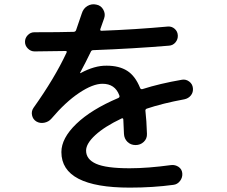

<svg xmlns="http://www.w3.org/2000/svg" viewBox="-20 -816 1040 881"><path d="M138.7 -580.1Q121.1 -580.1 107.9 -593.3Q94.7 -606.4 94.7 -624Q94.7 -641.6 107.4 -654.8Q120.1 -668 137.7 -668Q257.8 -668 317.4 -669.9Q326.2 -669.9 329.1 -677.7Q346.7 -727.5 355.5 -754.9Q362.3 -777.3 381.3 -788.6Q400.4 -799.8 421.9 -794.9Q443.4 -791 454.1 -771.5Q464.8 -752 458 -732.4Q452.1 -715.8 440.4 -682.6Q438.5 -674.8 445.3 -674.8Q602.5 -680.7 751 -694.3Q768.6 -695.3 781.7 -683.6Q794.9 -671.9 795.9 -653.8Q796.9 -635.7 785.2 -621.6Q773.4 -607.4 754.9 -606.4Q592.8 -592.8 408.2 -585.9Q399.4 -585.9 396.5 -578.1Q375 -533.2 347.7 -482.4V-480.5H349.6Q414.1 -515.6 469.7 -514.6Q526.4 -514.6 563.5 -491.2Q600.6 -467.8 623 -412.1Q626 -405.3 633.8 -407.2Q712.9 -432.6 815.4 -450.2Q833 -453.1 848.1 -441.9Q863.3 -430.7 865.2 -411.6Q867.2 -392.6 856 -378.4Q844.7 -364.3 826.2 -360.4Q725.6 -341.8 653.3 -317.4Q645.5 -314.5 647.5 -304.7Q652.3 -264.6 654.3 -202.1Q655.3 -179.7 639.6 -165Q624 -150.4 602.1 -150.4Q580.1 -150.4 564.9 -165Q549.8 -179.7 548.8 -202.1Q546.9 -240.2 545.9 -266.6Q545.9 -275.4 538.1 -272.5Q460 -235.4 417.5 -196.3Q375 -157.2 375 -125Q375 -85 420.9 -64.5Q466.8 -43.9 575.2 -43.9Q658.2 -43.9 765.6 -58.6Q784.2 -60.5 799.3 -50.3Q814.5 -40 816.4 -21.5Q818.4 -2 806.2 14.2Q793.9 30.3 775.4 32.2Q681.6 44.9 575.2 44.9Q261.7 44.9 261.7 -118.2Q261.7 -181.6 330.1 -247.6Q398.4 -313.5 522.5 -366.2Q531.2 -370.1 527.3 -378.9Q507.8 -431.6 450.2 -431.6Q406.2 -431.6 343.8 -390.1Q281.2 -348.6 215.8 -271.5Q203.1 -256.8 183.1 -252.9Q163.1 -249 146.5 -258.8Q130.9 -268.6 127 -287.1Q123 -305.7 133.8 -321.3Q230.5 -457 285.2 -574.2Q289.1 -582 280.3 -582Q187.5 -580.1 138.7 -580.1Z"/></svg>

Font: Rounded Mgen+ 2p medium
Style: Regular
Weight: 500
Designer: [Source Han Sans]
Ryoko NISHIZUKA  (kana & ideographs); Paul D. Hunt (Latin, Greek & Cyrillic); Wenlong ZHANG  (bopomofo
Version: Version 1.059.20150602